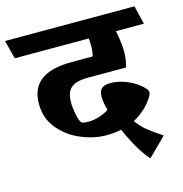

<svg xmlns="http://www.w3.org/2000/svg" viewBox="-132 -678 881 923"><g transform="rotate(-15 308.5 -217.0)"><path d="M594.2 56.6 503.9 146Q480 121.1 453.4 75.7Q426.8 30.3 403.3 -22.9Q368.7 -15.6 328.1 -15.6Q268.6 -15.6 204.6 -42Q140.6 -68.4 97.2 -120.4Q53.7 -172.4 53.7 -245.6Q53.7 -322.8 104.2 -360.8Q154.8 -398.9 257.3 -398.9H362.8Q368.7 -425.8 368.7 -451.2Q368.7 -465.8 366.7 -487.3H-1.5L-25.4 -579.6H618.7L641.1 -487.3H502Q507.3 -462.9 511 -433.1Q514.6 -403.3 514.6 -380.9Q514.6 -360.4 512 -343Q509.3 -325.7 503.4 -306.2H314.9Q255.9 -306.2 230.2 -284.7Q204.6 -263.2 204.6 -213.9Q204.6 -182.6 211.9 -149.2Q219.2 -115.7 228 -106.9Q233.4 -101.1 264.2 -101.1Q288.6 -101.1 315.7 -109.6Q342.8 -118.2 364.7 -132.3Q353.5 -172.9 353.5 -200.2Q353.5 -228.5 367.2 -241Q380.9 -253.4 411.6 -253.4Q453.1 -253.4 499 -233.4Q544.9 -213.4 574.7 -179.2Q581.1 -171.4 581.1 -161.1Q581.1 -154.3 577.1 -146.5Q561 -117.2 532.7 -90.6Q504.4 -64 473.1 -47.4Q495.6 -16.6 519.3 2.9Q543 22.5 594.2 56.6Z"/></g></svg>

Font: Vesper Libre Heavy
Style: Regular
Weight: 900
Designer: Robert Keller & Kimya Gandhi
Foundry: Mota Italic
Version: Version 1.058